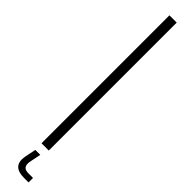

<svg xmlns="http://www.w3.org/2000/svg" viewBox="-346 -743 849 849"><g transform="rotate(45 79.0 -318.5)"><path d="M56 0V-800H101.5V0ZM138 163H109.5Q72 163 56.2 145.8Q40.5 128.5 46.5 94.5L57.5 40H88.5L77.5 94.5Q74 115 81.5 125Q89 135 109.5 135H138Z"/></g></svg>

Font: Big Shoulders Stencil Display Thin Light
Style: Regular
Weight: 300
Version: Version 2.001